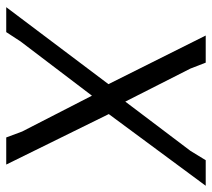

<svg xmlns="http://www.w3.org/2000/svg" viewBox="-52 -628 680 616"><g transform="rotate(90 288.0 -320.0)"><path d="M576 -640 346 -329 508 0H421L402 -51L287 -275L113 -46L83 0H3L250 -328L94 -640H181L200 -591L306 -382L464 -591L494 -640Z"/></g></svg>

Font: Alegreya Sans
Style: Italic
Weight: 400
Italic angle: -7°
Designer: Juan Pablo del Peral
Foundry: Huerta Tipografica
Version: Version 2.007